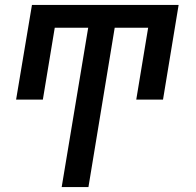

<svg xmlns="http://www.w3.org/2000/svg" viewBox="-20 -540 790 775"><path d="M229 215 336 -428H201L153 -138H45L109 -520H701L638 -138H530L578 -428H443L337 215Z"/></svg>

Font: Iosevka Etoile SmBdObl
Style: Regular
Weight: 600
Italic angle: -9°
Designer: Belleve Invis
Foundry: Belleve Invis
Version: Version 15.5.2; ttfautohint (v1.8.4)